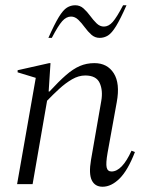

<svg xmlns="http://www.w3.org/2000/svg" viewBox="-20 -700 557 730"><path d="M45 0 116 -404 47 -425V-433L167 -460H172L165 -352H168Q204 -391 231 -414.5Q258 -438 283.5 -449Q309 -460 339 -460Q388 -460 412.5 -421.5Q437 -383 424 -312L389 -119Q382 -79 385.5 -63.5Q389 -48 404 -48Q444 -48 480 -127L493 -122Q466 -52 434.5 -21Q403 10 370 10Q341 10 329 -14.5Q317 -39 326 -92L365 -316Q372 -356 359 -384.5Q346 -413 304 -413Q279 -413 254 -398.5Q229 -384 205 -362Q181 -340 159 -317L104 0ZM164 -556Q187 -608 203.5 -635Q220 -662 234.5 -671Q249 -680 266 -680Q284 -680 297.5 -668Q311 -656 323 -639.5Q335 -623 347.5 -611Q360 -599 375 -599Q393 -599 408.5 -616.5Q424 -634 448 -680H461Q438 -628 421.5 -601Q405 -574 390.5 -565Q376 -556 359 -556Q341 -556 327.5 -568Q314 -580 302 -596.5Q290 -613 277.5 -625Q265 -637 250 -637Q232 -637 216.5 -619.5Q201 -602 177 -556Z"/></svg>

Font: Spectral Light
Style: Italic
Weight: 300
Italic angle: -10°
Designer: Jean-Baptiste Levee
Foundry: Production Type
Version: Version 2.001